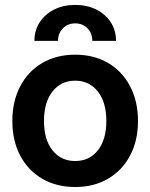

<svg xmlns="http://www.w3.org/2000/svg" viewBox="-20 -750 612 782"><path d="M286.1 11.7Q210 11.7 152.1 -22Q94.2 -55.7 62.3 -116.2Q30.3 -176.8 30.3 -257.3Q30.3 -337.4 62.3 -398.4Q94.2 -459.5 152.1 -493.4Q210 -527.3 286.1 -527.3Q362.8 -527.3 420.4 -493.4Q478 -459.5 510 -398.4Q542 -337.4 542 -257.3Q542 -177.2 510 -116.7Q478 -56.2 420.4 -22.2Q362.8 11.7 286.1 11.7ZM286.1 -94.2Q344.2 -94.2 378.7 -137.9Q413.1 -181.6 413.1 -257.3Q413.1 -333.5 378.4 -377.4Q343.8 -421.4 286.1 -421.4Q228.5 -421.4 193.8 -377.4Q159.2 -333.5 159.2 -257.3Q159.2 -181.2 193.8 -137.7Q228.5 -94.2 286.1 -94.2ZM120.1 -583.5Q120.1 -626 141.6 -659.2Q163.1 -692.4 200.7 -711.2Q238.3 -730 286.1 -730Q334.5 -730 372.1 -711.2Q409.7 -692.4 431.2 -659.2Q452.6 -626 452.6 -583.5H356Q356 -614.3 336.4 -634.5Q316.9 -654.8 286.1 -654.8Q255.9 -654.8 236.1 -634.5Q216.3 -614.3 216.3 -583.5Z"/></svg>

Font: Inter Display Semi Bold
Style: Regular
Weight: 600
Designer: Rasmus Andersson
Foundry: rsms
Version: Version 4.000;git-37864ae